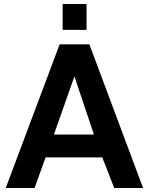

<svg xmlns="http://www.w3.org/2000/svg" viewBox="-20 -945 749 965"><path d="M415 -794.9H294.9V-924.8H415ZM699.2 0H554.2L494.1 -153.8H209L153.8 0H8.8L279.8 -722.2H429.2ZM452.1 -269 354 -561 251 -269Z"/></svg>

Font: Perun
Style: Bold
Weight: 700
Foundry: Copyright (c) Stefan Peev, Context Ltd, 2016
Version: Version 1.0000